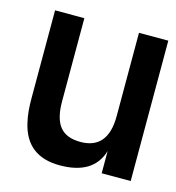

<svg xmlns="http://www.w3.org/2000/svg" viewBox="-77 -511 538 587"><g transform="rotate(15 192.5 -217.0)"><path d="M205.6 -75.7Q292.5 -75.7 292.5 -180.7V-444.3H385.3V0H293.5V-70.3Q269.5 9.8 163.1 9.8Q56.6 9.8 34.2 -90.8Q26.4 -124 26.9 -169.4V-444.3H119.6V-180.7Q119.6 -127 140.1 -101.3Q160.6 -75.7 205.6 -75.7Z"/></g></svg>

Font: Keraleeyam
Style: Regular
Weight: 400
Designer: Hussain K. H.
Foundry: Swathanthra Malayalam Computing(SMC) http://smc.org.in
Version: Version 3.0.0+20221109